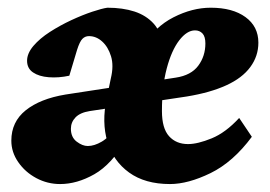

<svg xmlns="http://www.w3.org/2000/svg" viewBox="-20 -460 686 488"><path d="M132.8 7.8Q100.6 7.8 72.3 -7.3Q43.9 -22.5 26.4 -47.9Q8.8 -73.2 8.8 -102.5Q8.8 -150.4 45.4 -179.7Q82 -209 146.5 -219.7L426.8 -262.7Q465.8 -268.6 483.9 -293Q502 -317.4 502 -349.6Q502 -367.2 494.6 -375Q487.3 -382.8 475.6 -382.8Q455.1 -382.8 435.5 -357.4Q416 -332 403.8 -286.1Q391.6 -240.2 391.6 -177.7Q391.6 -133.8 409.7 -113.8Q427.7 -93.8 458 -93.8Q482.4 -93.8 518.1 -108.4Q553.7 -123 587.9 -160.2L620.1 -112.3Q572.3 -47.9 515.1 -20Q458 7.8 412.1 7.8Q348.6 7.8 308.1 -21.5Q267.6 -50.8 252.9 -100.1Q238.3 -149.4 251 -209L261.7 -260.7Q269.5 -293 262.2 -316.9Q254.9 -340.8 239.7 -354.5Q224.6 -368.2 206.1 -368.2Q196.3 -368.2 189.5 -361.3Q182.6 -354.5 175.8 -333L156.2 -267.6Q128.9 -261.7 104 -263.7Q79.1 -265.6 64 -275.9Q48.8 -286.1 48.8 -305.7Q48.8 -324.2 64.9 -343.3Q81.1 -362.3 106.9 -378.9Q132.8 -395.5 161.1 -408.7Q189.5 -421.9 214.4 -430.2Q239.3 -438.5 252.9 -440.4Q292 -440.4 321.8 -430.7Q351.6 -420.9 370.6 -399.9Q389.6 -378.9 393.6 -342.8H344.7Q373 -391.6 420.9 -416Q468.8 -440.4 515.6 -440.4Q571.3 -440.4 604 -416.5Q636.7 -392.6 636.7 -351.6Q636.7 -317.4 616.2 -289.6Q595.7 -261.7 555.2 -243.2Q514.6 -224.6 455.1 -214.8L208 -177.7Q183.6 -173.8 171.9 -161.6Q160.2 -149.4 160.2 -132.8Q160.2 -111.3 174.8 -100.1Q189.5 -88.9 203.1 -88.9Q219.7 -88.9 238.8 -100.1Q257.8 -111.3 269.5 -132.8L301.8 -106.4Q263.7 -42 219.7 -17.1Q175.8 7.8 132.8 7.8Z"/></svg>

Font: Crimson Pro ExtraBold
Style: Italic
Weight: 800
Italic angle: -12°
Designer: Jacques Le Bailly
Foundry: Baron von Fonthausen
Version: Version 1.003